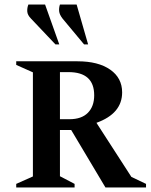

<svg xmlns="http://www.w3.org/2000/svg" viewBox="-20 -832 668 852"><path d="M52 0V-16L126 -49V-511L52 -544V-560H324Q416 -560 469 -523Q522 -486 522 -422Q522 -328 408 -287L563 -47L628 -16V0H448L296 -255H246V-50L311 -16V0ZM284 -512H246V-303H288Q342 -303 370 -331.5Q398 -360 398 -409Q398 -512 284 -512ZM226 -635 118 -749Q102 -765 101 -781Q100 -797 106 -812H180L243 -635ZM353 -635 258 -749Q244 -767 242.5 -782Q241 -797 246 -812H320L371 -635Z"/></svg>

Font: Spectral SC SemiBold
Style: Regular
Weight: 600
Designer: Jean-Baptiste Levee
Foundry: Production Type
Version: Version 2.001